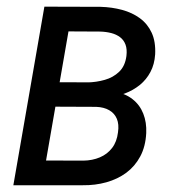

<svg xmlns="http://www.w3.org/2000/svg" viewBox="-20 -548 528 568"><path d="M263.7 -232.4H122.1L133.8 -304.7L238.8 -304.2Q265.1 -304.7 290 -311.8Q314.9 -318.8 332.5 -335.7Q350.1 -352.5 354 -382.3Q356.4 -402.3 351.3 -416Q346.2 -429.7 335.2 -438Q324.2 -446.3 309.1 -450.2Q293.9 -454.1 276.4 -454.6L182.6 -455.1L103.5 0H19.5L111.3 -528.3L277.3 -527.8Q311 -526.9 341.1 -518.8Q371.1 -510.7 393.8 -494.1Q416.5 -477.5 428.7 -451.2Q440.9 -424.8 439 -387.2Q437 -357.4 425 -335Q413.1 -312.5 393.6 -296.6Q374 -280.8 349.4 -271.5Q324.7 -262.2 297.4 -258.8ZM224.6 0H47.4L103.5 -73.2L226.6 -72.8Q253.4 -73.2 275.4 -82.5Q297.4 -91.8 311.5 -110.1Q325.7 -128.4 329.1 -156.7Q332.5 -180.2 325.7 -196.5Q318.8 -212.9 303.2 -221.9Q287.6 -231 264.6 -231.9L146.5 -232.4L160.2 -304.7L294.9 -304.2L318.8 -276.9Q350.6 -271.5 372.1 -254.6Q393.6 -237.8 403.8 -211.9Q414.1 -186 412.6 -154.3Q410.6 -114.7 395 -85.4Q379.4 -56.2 353.8 -37.1Q328.1 -18.1 294.9 -8.8Q261.7 0.5 224.6 0Z"/></svg>

Font: Roboto Condensed
Style: Italic
Weight: 400
Italic angle: -12°
Designer: Christian Robertson
Foundry: Google
Version: Version 3.0